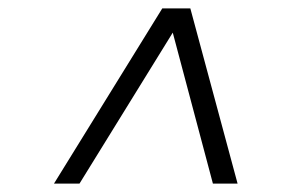

<svg xmlns="http://www.w3.org/2000/svg" viewBox="-20 -706 695 459"><path d="M109 -267 368 -686H435L548 -267H489L393 -628L170 -267Z"/></svg>

Font: Archivo SemiExpanded ExtraLight
Style: Italic
Weight: 250
Width: 6
Italic angle: -10°
Designer: Hector Gatti
Foundry: Omnibus-Type
Version: Version 2.001